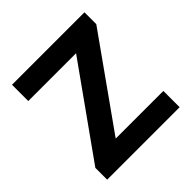

<svg xmlns="http://www.w3.org/2000/svg" viewBox="-184 -858 1010 1010"><g transform="rotate(-45 320.5 -353.5)"><path d="M50.8 -87.9 405.3 -585.9H49.8V-707H588.9V-619.1L235.4 -121.1H589.8V0H50.8Z"/></g></svg>

Font: WEMIX Pretendard
Style: Bold
Weight: 700
Designer: Base glyphs from Inter by Rasmus Andersson; Hangeul glyphs from Noto Sans CJK(Source Han Sans) by Jang Soo-young and Kan
Foundry: Kil Hyung-jin
Version: Version 1.000